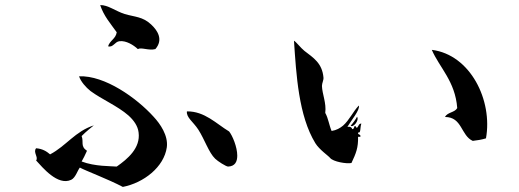

<svg xmlns="http://www.w3.org/2000/svg" viewBox="-20 -742 2040 755"><path d="M591 -549C623 -586 600 -622 574 -646C541 -677 510 -675 470 -687C435 -698 404 -723 374 -722C388 -679 415 -649 439 -615C435 -589 412 -583 405 -560C425 -554 431 -578 450 -580C476 -583 505 -565 522 -549C536 -557 565 -542 591 -549ZM913 -130C913 -164 894 -209 881 -225C831 -255 785 -305 715 -304C712 -280 740 -263 760 -232C785 -193 801 -142 826 -118C836 -108 869 -87 877 -87C904 -88 913 -106 913 -130ZM636 -163C642 -209 610 -255 584 -283C517 -357 392 -446 291 -442C297 -422 318 -398 336 -384C379 -352 443 -325 485 -288C506 -269 522 -247 525 -221C533 -160 482 -117 439 -87C417 -89 353 -87 301 -107C306 -115 316 -135 322 -149C295 -167 310 -184 301 -207C316 -223 349 -249 349 -249C276 -226 240 -168 177 -135C163 -147 147 -157 122 -159C109 -143 132 -124 122 -111C147 -84 207 -10 260 -35C277 -43 285 -72 294 -83C318 -70 404 -38 463 -7C545 -23 625 -85 636 -163Z M1891 -198C1918 -347 1830 -527 1678 -546C1708 -476 1770 -423 1778 -317C1768 -299 1739 -301 1730 -282C1798 -282 1792 -209 1839 -188C1857 -190 1875 -193 1891 -198ZM1384 -283C1380 -274 1366 -255 1359 -248C1368 -238 1394 -269 1384 -283ZM1401 -256C1388 -257 1390 -238 1381 -240C1381 -240 1380 -247 1375 -246C1371 -244 1375 -236 1365 -234C1362 -247 1346 -243 1346 -243C1360 -267 1397 -311 1391 -327C1368 -303 1354 -270 1329 -248C1317 -238 1303 -230 1284 -227C1274 -250 1271 -277 1259 -298C1264 -337 1247 -372 1246 -404C1246 -415 1253 -427 1252 -437C1247 -494 1212 -515 1177 -542C1163 -553 1145 -577 1136 -582C1145 -448 1154 -287 1220 -179C1236 -153 1272 -129 1278 -121C1290 -106 1343 -97 1362 -101C1380 -139 1389 -161 1388 -204H1397C1400 -216 1386 -210 1388 -221C1400 -217 1395 -240 1401 -256Z"/></svg>

Font: Yuji Syuku Std R
Style: Regular
Weight: 400
Designer: Kataoka Yuji
Foundry: Kinuta Font Factory
Version: Version 3.000;hotconv 1.0.111;makeotfexe 2.5.65597